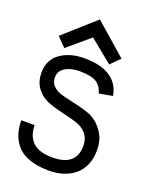

<svg xmlns="http://www.w3.org/2000/svg" viewBox="-158 -950 835 1043"><g transform="rotate(20 259.0 -428.5)"><path d="M234.9 -862.3 418 -702.1 365.7 -649.9 233.4 -757.8 106 -649.9 55.2 -702.1ZM120.6 -346.2Q83.5 -363.8 59.3 -398.4Q35.2 -433.1 35.2 -482.9Q35.2 -557.6 90.8 -596.7Q146.5 -635.7 229.5 -635.7H233.9Q418.9 -633.3 444.3 -496.1L366.7 -481.9Q353.5 -526.9 322.3 -543.7Q291 -560.5 231.9 -560.5Q162.6 -560.5 129.9 -528.3Q112.8 -510.7 112.8 -485.4Q112.8 -457.5 126 -441.2Q139.2 -424.8 162.6 -413.6Q182.1 -404.3 254.4 -388.7Q326.7 -373 360.8 -357.4Q404.3 -336.4 433.8 -292.7Q463.4 -249 463.4 -189.5Q463.4 -141.6 447.3 -104Q431.2 -66.4 402.6 -43Q374 -19.5 336.4 -7.6Q298.8 4.4 254.4 4.4H245.1Q182.6 2.9 137.7 -13.9Q92.8 -30.8 68.1 -59.8Q43.5 -88.9 32.2 -123.8Q21 -158.7 21 -201.7H98.1Q98.1 -139.6 134 -104.5Q169.9 -69.3 248 -69.3Q385.3 -69.3 385.3 -185.5Q385.3 -223.1 366.9 -248.8Q348.6 -274.4 317.9 -287.6Q291.5 -298.8 223.1 -314.7Q154.8 -330.6 120.6 -346.2Z"/></g></svg>

Font: Fantasque Sans Mono
Style: Regular
Weight: 400
Monospace: yes
Designer: Jany Belluz
Version: Version 1.8.0 ; ttfautohint (v1.8.2)